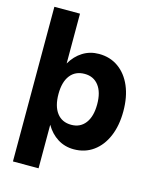

<svg xmlns="http://www.w3.org/2000/svg" viewBox="-126 -786 841 1035"><g transform="rotate(15 294.5 -268.5)"><path d="M47 -700H190V-422Q216 -467 256 -492Q296 -517 346 -517Q408 -517 454.5 -484Q501 -451 526.5 -391.5Q552 -332 552 -252Q552 -172 526.5 -112Q501 -52 454.5 -18.5Q408 15 346 15Q296 15 256 -10Q216 -35 190 -80V163H47ZM406 -252Q406 -319 377.5 -356Q349 -393 299 -393Q247 -393 218.5 -356Q190 -319 190 -252Q190 -184 218.5 -146.5Q247 -109 299 -109Q349 -109 377.5 -146.5Q406 -184 406 -252Z"/></g></svg>

Font: Overused Grotesk
Style: Bold
Weight: 700
Version: Version 0.003